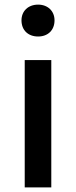

<svg xmlns="http://www.w3.org/2000/svg" viewBox="-20 -811 328 831"><path d="M87 0H202V-551H87ZM145 -653C187 -653 216 -680 216 -723C216 -763 187 -791 145 -791C102 -791 73 -763 73 -723C73 -680 102 -653 145 -653Z"/></svg>

Font: Noto Sans JP Medium
Style: Regular
Weight: 500
Designer: Ryoko NISHIZUKA 西塚涼子 (kana, bopomofo & ideographs); Paul D. Hunt (Latin, Greek & Cyrillic); Sandoll Communications 산돌커뮤니
Foundry: Adobe
Version: Version 2.004;hotconv 1.0.118;makeotfexe 2.5.65603